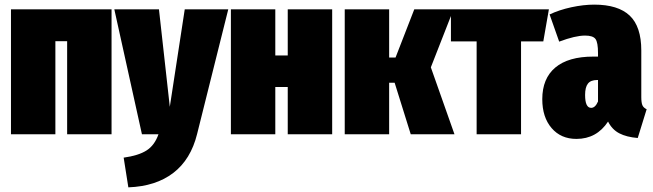

<svg xmlns="http://www.w3.org/2000/svg" viewBox="-20 -574 2792 821"><path d="M267.1 0V-397.9H216.8V0H26.9V-534.2H457V0Z M956.1 -534.2 822.8 -1Q795.9 107.9 721.2 165.3Q646.5 222.7 528.8 227.1L508.8 100.1Q572.3 91.3 606.7 69.3Q641.1 47.4 657.7 0H586.9L468.8 -534.2H659.7L706.1 -117.2L770 -534.2Z M1210.4 0V-202.1H1157.2V0H967.3V-534.2H1157.2V-336.9H1210.4V-534.2H1400.4V0Z M1919.4 -534.2 1822.3 -286.1 1923.3 0H1736.3L1667.5 -220.2H1644V0H1454.1V-534.2H1644V-328.1H1671.4L1751.5 -534.2Z M2327.1 -534.2 2303.2 -397H2208V0H2018.1V-397H1908.2V-534.2Z M2722.2 -159.2Q2722.2 -135.3 2726.8 -124.3Q2731.4 -113.3 2745.1 -106.9L2707 16.1Q2659.2 12.2 2628.2 -3.9Q2597.2 -20 2580.1 -54.2Q2531.2 20 2444.8 20Q2378.4 20 2338.6 -26.4Q2298.8 -72.8 2298.8 -149.9Q2298.8 -238.3 2354.5 -285.2Q2410.2 -332 2517.1 -332H2537.1V-347.2Q2537.1 -392.6 2526.4 -407.2Q2515.6 -421.9 2481.9 -421.9Q2439.9 -421.9 2371.1 -396L2330.1 -512.2Q2371.1 -531.7 2423.1 -543Q2475.1 -554.2 2521 -554.2Q2623 -554.2 2672.6 -507.3Q2722.2 -460.4 2722.2 -357.9ZM2507.8 -112.8Q2525.4 -112.8 2537.1 -140.1V-231.9H2533.2Q2506.3 -231.9 2494.1 -216.6Q2481.9 -201.2 2481.9 -168Q2481.9 -112.8 2507.8 -112.8Z"/></svg>

Font: Fira Sans Compressed Heavy
Style: Regular
Weight: 900
Width: 1
Designer: Carrois Corporate & Edenspiekermann AG
Foundry: Carrois Corporate GbR & Edenspiekermann AG
Version: Version 4.203;PS 004.203;hotconv 1.0.88;makeotf.lib2.5.64775